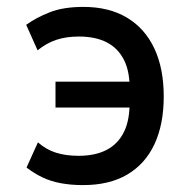

<svg xmlns="http://www.w3.org/2000/svg" viewBox="-20 -528 554 557"><path d="M221 9Q186 9 156.5 3.5Q127 -2 103 -13.5Q79 -25 57 -42L90 -115Q114 -94 142.5 -85Q171 -76 208 -76Q257 -76 290 -93.5Q323 -111 340 -146Q357 -181 356 -236L361 -216H141V-291H361L356 -259Q358 -317 340.5 -352.5Q323 -388 290 -405Q257 -422 209 -422Q172 -422 143.5 -412.5Q115 -403 89 -382L56 -456Q85 -477 124.5 -492.5Q164 -508 222 -508Q296 -508 348 -477Q400 -446 427.5 -388Q455 -330 455 -248Q455 -167 428 -109.5Q401 -52 349 -21.5Q297 9 221 9Z"/></svg>

Font: Nunito Sans 7pt Condensed SemiBold
Style: Regular
Weight: 600
Width: 3
Designer: Vernon Adams
Foundry: Vernon Adams
Version: Version 3.101;gftools[0.9.27]